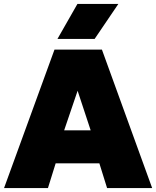

<svg xmlns="http://www.w3.org/2000/svg" viewBox="-22 -951 789 971"><path d="M-1.5 0 253.5 -700H493.5L747.5 0H519.5L480.5 -125H259.5L220.5 0ZM302.5 -292H436.5L370.5 -492ZM268.5 -754 369.5 -931H576.5L456.5 -754Z"/></svg>

Font: Geologica Cursive Black
Style: Regular
Weight: 900
Designer: Sindre Bremnes, Frode Helland
Foundry: Monokrom Skriftforlag AS
Version: Version 1.010;gftools[0.9.28]